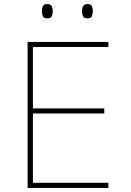

<svg xmlns="http://www.w3.org/2000/svg" viewBox="-20 -919 640 939"><path d="M115 0V-714H510V-689H141V-389H490V-364H141V-25H510V0ZM408 -829Q392 -829 386.5 -839Q381 -849 381 -864Q381 -878 386.5 -888.5Q392 -899 408 -899Q425 -899 429.5 -888Q434 -877 434 -864Q434 -851 429.5 -840Q425 -829 408 -829ZM211 -829Q195 -829 190 -839Q185 -849 185 -864Q185 -879 190 -889Q195 -899 211 -899Q229 -899 233.5 -888Q238 -877 238 -864Q238 -851 233.5 -840Q229 -829 211 -829Z"/></svg>

Font: Noto Sans Mono Thin
Style: Regular
Weight: 100
Designer: Monotype Design Team
Foundry: Monotype Imaging Inc.
Version: Version 2.014